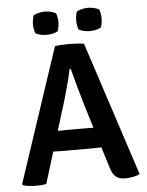

<svg xmlns="http://www.w3.org/2000/svg" viewBox="-58 -907 739 962"><g transform="rotate(-5 311.0 -426.0)"><path d="M236 -156.5Q229 -156.5 213 -156.8Q197 -157 185 -157.5L136 1Q124 4 110 4.8Q96 5.5 81.5 5.5Q65.5 5.5 48.5 3.5Q31.5 1.5 20 -2.5L15.5 -9L239.5 -683Q254.5 -685.5 275.8 -686.5Q297 -687.5 313 -687.5Q328 -687.5 349.5 -686.2Q371 -685 385.5 -682.5L606 -8Q593 0 572.5 3.8Q552 7.5 532.5 7.5Q502.5 7.5 485.5 -6.2Q468.5 -20 457 -60.5L427 -157.5Q415 -157 398.5 -156.8Q382 -156.5 375 -156.5ZM260 -399.5 216.5 -259Q227.5 -259 241.8 -259.2Q256 -259.5 262.5 -259.5H352Q358 -259.5 371.5 -259.2Q385 -259 396 -259L361.5 -371.5Q348.5 -414.5 334 -466.5Q319.5 -518.5 308.5 -562H302.5Q295 -525 282.2 -478.5Q269.5 -432 260 -399.5ZM420.5 -743Q406 -743 390.8 -746.2Q375.5 -749.5 364.5 -756Q360 -767.5 358.2 -779.8Q356.5 -792 356.5 -801.5Q356.5 -810.5 358.2 -823Q360 -835.5 364.5 -846.5Q375.5 -853 390.8 -856.5Q406 -860 420.5 -860Q435 -860 450.2 -856.5Q465.5 -853 476.5 -846.5Q481 -835.5 482.8 -823Q484.5 -810.5 484.5 -801.5Q484.5 -792 482.8 -779.8Q481 -767.5 476.5 -756Q465.5 -749.5 450.2 -746.2Q435 -743 420.5 -743ZM203.5 -743Q189 -743 173.5 -746.2Q158 -749.5 147 -756Q143 -767.5 141 -779.8Q139 -792 139 -801.5Q139 -810.5 141 -823Q143 -835.5 147 -846.5Q158 -853 173.5 -856.5Q189 -860 203.5 -860Q217.5 -860 233 -856.5Q248.5 -853 259.5 -846.5Q263.5 -835.5 265.5 -823Q267.5 -810.5 267.5 -801.5Q267.5 -792 265.5 -779.8Q263.5 -767.5 259.5 -756Q248.5 -749.5 233 -746.2Q217.5 -743 203.5 -743Z"/></g></svg>

Font: Signika Negative SC SemiBold
Style: Regular
Weight: 600
Designer: Anna Giedryś
Foundry: Anna Giedryś
Version: Version 2.000; ttfautohint (v1.8.3) -l 8 -r 50 -G 200 -x 9 -